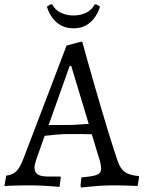

<svg xmlns="http://www.w3.org/2000/svg" viewBox="-35 -838 649 868"><path d="M332 10 329 3 333 -36Q368 -39 387 -43Q406 -47 414 -54.5Q422 -62 422 -74Q422 -84 420 -96Q418 -108 413 -122L380 -231Q362 -232 329.5 -232Q297 -232 276 -232Q247 -232 215.5 -229Q184 -226 167 -224L130 -120Q121 -93 121 -81Q121 -59 135.5 -49.5Q150 -40 181 -40H238L240 -36L234 7Q234 7 213 5Q192 3 160 1.5Q128 0 95 0Q71 0 45.5 0.5Q20 1 2.5 2Q-15 3 -15 3L-7 -44Q21 -47 38 -63Q55 -79 71 -121L266 -632L329 -649H337Q337 -649 343.5 -625.5Q350 -602 361.5 -560.5Q373 -519 388.5 -465.5Q404 -412 421.5 -352Q439 -292 458 -230.5Q477 -169 496 -113Q508 -76 528.5 -61Q549 -46 592 -42L594 -38L587 3Q587 3 567.5 2Q548 1 523 0.5Q498 0 481 0Q443 0 408.5 2.5Q374 5 353 7.5Q332 10 332 10ZM185 -273H273Q293 -273 321 -275Q349 -277 366 -278L287 -540H280ZM297 -710Q263 -710 238.5 -724.5Q214 -739 199 -761.5Q184 -784 177 -808L193 -818H201Q214 -793 240 -780.5Q266 -768 297 -768Q329 -768 354.5 -780.5Q380 -793 393 -818H401L417 -808Q410 -784 395 -761.5Q380 -739 356 -724.5Q332 -710 297 -710Z"/></svg>

Font: Alegreya
Style: Regular
Weight: 400
Designer: Juan Pablo del Peral
Foundry: Huerta Tipografica
Version: Version 2.009